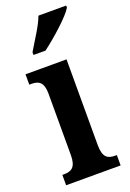

<svg xmlns="http://www.w3.org/2000/svg" viewBox="-148 -818 588 871"><g transform="rotate(-20 146.0 -383.0)"><path d="M76 -619V-606H134C188 -646 272 -721 292 -756V-766H158C142 -721 102 -664 76 -619ZM13 0H276V-50H267C232 -50 210 -63 210 -122V-536H12V-486H24C57 -486 80 -473 80 -418V-121C80 -63 57 -50 22 -50H13Z"/></g></svg>

Font: Noto Serif Sinhala ExtraCondensed
Style: Bold
Weight: 700
Width: 2
Designer: Jelle Bosma - Monotype Design Team
Foundry: Monotype Imaging Inc.
Version: Version 2.007